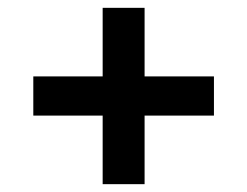

<svg xmlns="http://www.w3.org/2000/svg" viewBox="-20 -595 630 490"><path d="M242 -125H349V-300H526V-400H349V-575H242V-400H65V-300H242Z"/></svg>

Font: Chess Sans SemiBold
Style: Regular
Weight: 600
Designer: Wolf Bōese
Foundry: Wolf Bōese
Version: Version 7.223;Glyphs 3.3 (3306)